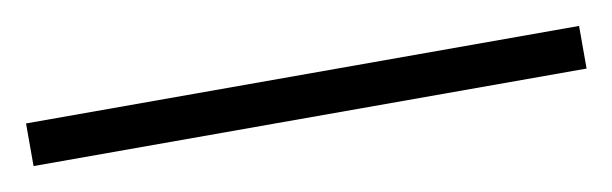

<svg xmlns="http://www.w3.org/2000/svg" viewBox="-26 -866 551 173"><g transform="rotate(-10 250.0 -779.5)"><path d="M503 -760H-3V-799H503Z"/></g></svg>

Font: Noto Sans Syriac Eastern ExtraLight
Style: Regular
Weight: 250
Designer: Patrick Giasson and the Monotype Design Team
Foundry: Monotype Imaging Inc.
Version: Version 3.001